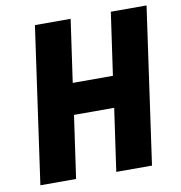

<svg xmlns="http://www.w3.org/2000/svg" viewBox="-79 -773 798 847"><g transform="rotate(-10 320.0 -350.0)"><path d="M34 0 133 -700H293L253 -420H433L473 -700H633L534 0H374L414 -280H234L194 0Z"/></g></svg>

Font: Finlandica
Style: Italic
Weight: 400
Italic angle: -8°
Designer: Niklas Ekholm, Juho Hiilivirta, Jaakko Suomalainen
Foundry: Helsinki Type Studio
Version: Version 1.064